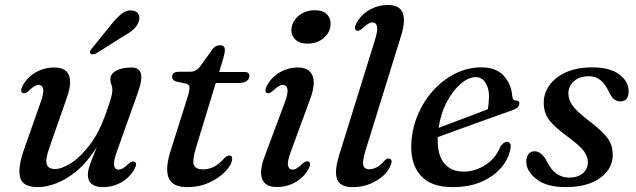

<svg xmlns="http://www.w3.org/2000/svg" viewBox="-20 -738 2543 768"><path d="M518 -91.5Q530.5 -85.5 518 -62Q500 -29 466 -9.2Q432 10.5 391 10.5Q363 10.5 347.2 -1.8Q331.5 -14 331.5 -38Q331.5 -56.5 340.8 -82.2Q350 -108 367.5 -150Q330 -90.5 288.2 -55.5Q246.5 -20.5 206 -5Q165.5 10.5 132.5 10.5Q69.5 10.5 60.2 -29Q51 -68.5 75 -137L142 -327.5Q156 -367 152.5 -382.8Q149 -398.5 135.5 -398.5Q127 -398.5 117.8 -393.2Q108.5 -388 95.5 -375Q80 -361.5 71 -366Q58.5 -372 71 -396Q89 -429 122.8 -448.5Q156.5 -468 197 -468Q243.5 -468 255.8 -436.5Q268 -405 247.5 -347.5L179 -151.5Q161 -102 166.8 -82Q172.5 -62 199.5 -62Q227.5 -62 264.8 -86Q302 -110 338.8 -158.2Q375.5 -206.5 401.5 -278.5Q418 -325 423.8 -345.2Q429.5 -365.5 429.5 -377Q429.5 -390.5 425.5 -399.5Q421.5 -408.5 421.5 -421Q421.5 -442.5 444.2 -455.2Q467 -468 506 -468Q568 -468 532.5 -370.5L447 -130.5Q433 -91 436.5 -75.2Q440 -59.5 453.5 -59.5Q462 -59.5 471.2 -64.5Q480.5 -69.5 493.5 -82.5Q509 -96 518 -91.5ZM425.5 -640.5Q447.5 -668 467.2 -683.5Q487 -699 509 -696Q528 -694 534.5 -679.8Q541 -665.5 534 -649Q527 -631.5 510.8 -617.8Q494.5 -604 469.5 -590.5L363.5 -523.5Q357.5 -521 351 -520.8Q344.5 -520.5 341.5 -524Q337.5 -528.5 340.5 -534Q343.5 -539.5 348 -545Z M724 -403.5 685.5 -411.5Q668.5 -416.5 668.5 -431.5Q668.5 -451 697 -451H740.5Q762.5 -451 779 -470L831.5 -543Q843.5 -557 860.5 -557Q879.5 -557 879.5 -538.5Q879.5 -527 872.5 -502.5L856.5 -450H959Q977.5 -450 977.5 -434Q977.5 -421 966 -413.5Q954.5 -406 935 -406H843L763.5 -145.5Q748 -94 756 -77.2Q764 -60.5 791.5 -60.5Q814.5 -60.5 834.8 -70.5Q855 -80.5 877 -105Q888 -116 896.5 -116Q910.5 -116 908.5 -101Q907 -79.5 882.5 -53.2Q858 -27 818 -8.2Q778 10.5 728.5 10.5Q670.5 10.5 655.2 -25Q640 -60.5 660.5 -128.5L732 -355Q739.5 -380.5 737.8 -390.5Q736 -400.5 724 -403.5Z M1209.5 -563.5Q1177 -563.5 1160 -581.2Q1143 -599 1146 -624Q1149 -653.5 1175 -675.2Q1201 -697 1240 -697Q1273.5 -697 1289.2 -679.2Q1305 -661.5 1302 -636Q1299 -605.5 1273.2 -584.5Q1247.5 -563.5 1209.5 -563.5ZM1143 -130.5Q1128.5 -91.5 1132.2 -75.5Q1136 -59.5 1149.5 -59.5Q1157.5 -59.5 1167 -64.8Q1176.5 -70 1189.5 -83Q1205 -96.5 1214 -92Q1226.5 -86 1214 -62Q1196 -29 1162.2 -9.5Q1128.5 10 1088 10Q1041 10 1028.8 -21.5Q1016.5 -53 1038 -111L1119 -327.5Q1133.5 -366.5 1129.5 -382.5Q1125.5 -398.5 1112 -398.5Q1104 -398.5 1094.8 -393.2Q1085.5 -388 1072 -375Q1056.5 -361.5 1047.5 -366Q1035.5 -372 1048 -396Q1065.5 -429 1098.8 -448.5Q1132 -468 1172.5 -468Q1215.5 -468 1229.5 -436.5Q1243.5 -405 1221.5 -344Z M1585 -597 1443.5 -140.5Q1428.5 -93 1433.2 -77Q1438 -61 1455.5 -61Q1490 -61 1518 -95.5Q1529.5 -106.5 1538.5 -103.5Q1552.5 -99 1542 -75.5Q1528 -40 1485 -14.8Q1442 10.5 1390.5 10.5Q1340.5 10.5 1328.5 -20.8Q1316.5 -52 1336.5 -117L1479.5 -577Q1492 -617 1488 -632.8Q1484 -648.5 1470.5 -648.5Q1462.5 -648.5 1453.2 -643.2Q1444 -638 1430.5 -625Q1415 -611.5 1406 -616Q1393.5 -622 1406 -646Q1424 -679 1457.8 -698.5Q1491.5 -718 1532 -718Q1578.5 -718 1590.8 -686.8Q1603 -655.5 1585 -597Z M2021.5 -141.5Q2014.5 -103 1985.5 -68.2Q1956.5 -33.5 1907.2 -11.5Q1858 10.5 1790 10.5Q1702.5 10.5 1661.2 -37.5Q1620 -85.5 1625.5 -169.5Q1629.5 -229.5 1653.2 -283.5Q1677 -337.5 1715.8 -379.2Q1754.5 -421 1803.2 -444.8Q1852 -468.5 1905.5 -468.5Q1964.5 -468.5 1995 -435Q2025.5 -401.5 2029 -353.5Q2030.5 -336 2043 -336Q2057.5 -336.5 2057.5 -323.5Q2057.5 -316 2050.8 -309Q2044 -302 2025 -295.5Q2002.5 -287.5 1965.2 -274.2Q1928 -261 1885 -245.5Q1842 -230 1801.2 -215.2Q1760.5 -200.5 1731 -189.5Q1728 -120.5 1756 -86Q1784 -51.5 1834 -51.5Q1880 -51.5 1921.2 -77.8Q1962.5 -104 1982 -152Q1995 -171 2007.5 -171Q2016 -171 2020.5 -164Q2025 -157 2021.5 -141.5ZM1883 -429.5Q1854 -429.5 1822.8 -402.8Q1791.5 -376 1767.2 -330.2Q1743 -284.5 1734.5 -226.5Q1762.5 -237 1798 -250.5Q1833.5 -264 1868.8 -277.2Q1904 -290.5 1931 -301Q1935.5 -322 1936 -352.5Q1936 -386 1921.5 -407.8Q1907 -429.5 1883 -429.5Z M2257 -27.5Q2290.5 -27.5 2311 -44.8Q2331.5 -62 2331.5 -89Q2331.5 -111 2316 -132.8Q2300.5 -154.5 2250.5 -191.5Q2195.5 -231.5 2175.2 -260Q2155 -288.5 2155 -327.5Q2155 -365.5 2178.2 -397.8Q2201.5 -430 2244.8 -449.2Q2288 -468.5 2349 -468.5Q2420 -468.5 2457.2 -440.2Q2494.5 -412 2494.5 -374.5Q2495 -332.5 2461 -332.5Q2446.5 -332.5 2435.5 -341.8Q2424.5 -351 2413.5 -375Q2400 -403 2381.2 -418Q2362.5 -433 2335.5 -433Q2298 -433 2275.8 -413.2Q2253.5 -393.5 2253.5 -363.5Q2253.5 -340.5 2269 -317.5Q2284.5 -294.5 2334 -256Q2373 -226.5 2394 -204.5Q2415 -182.5 2423 -162.8Q2431 -143 2431 -119Q2431 -62.5 2380.2 -26Q2329.5 10.5 2243 10.5Q2166.5 10.5 2125.8 -21.5Q2085 -53.5 2085 -92.5Q2085.5 -111 2094.2 -122Q2103 -133 2118 -133Q2147.5 -133 2169 -89.5Q2186.5 -55.5 2208.5 -41.5Q2230.5 -27.5 2257 -27.5Z"/></svg>

Font: Fraunces 9pt
Style: Italic
Weight: 400
Italic angle: -16°
Version: Version 1.000;[b76b70a41]